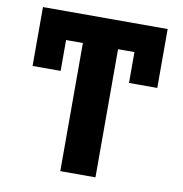

<svg xmlns="http://www.w3.org/2000/svg" viewBox="-80 -782 814 856"><g transform="rotate(10 327.5 -353.5)"><path d="M610.4 -440.4H482.4V-580.1H408.2V0H249V-580.1H172.9V-440.4H45.9V-707H610.4Z"/></g></svg>

Font: Pretendard JP ExtraBold
Style: Regular
Weight: 800
Designer: Base glyphs from Inter by Rasmus Andersson; Hangeul glyphs from Noto Sans CJK(Source Han Sans) by Jang Soo-young and Kan
Foundry: Kil Hyung-jin
Version: Version 1.309